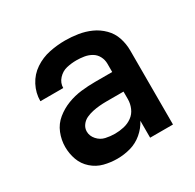

<svg xmlns="http://www.w3.org/2000/svg" viewBox="-125 -673 826 815"><g transform="rotate(-30 288.0 -265.0)"><path d="M230 8Q263 8 295 -1Q327 -10 353 -32Q379 -54 394 -83V0H506V-363Q506 -395 496 -425.5Q486 -456 463 -479Q440 -502 411 -515Q382 -528 350 -533Q318 -538 287 -538Q248 -538 209.5 -530Q171 -522 138 -500Q105 -478 86.5 -442.5Q68 -407 68 -368V-367H180Q180 -367 180 -367Q180 -367 180 -367Q180 -392 197.5 -411Q215 -430 238.5 -435.5Q262 -441 287 -441Q305 -441 324 -438Q343 -435 359.5 -425.5Q376 -416 385 -399Q394 -382 394 -363V-322H310Q276 -322 241.5 -318Q207 -314 174.5 -301.5Q142 -289 115 -267Q88 -245 75 -212.5Q62 -180 62 -146Q62 -113 73 -82.5Q84 -52 109 -30Q134 -8 165.5 0Q197 8 229 8ZM274 -89Q251 -89 228.5 -94Q206 -99 190 -117Q174 -135 174 -157Q174 -174 184.5 -188Q195 -202 210.5 -209Q226 -216 242.5 -219.5Q259 -223 276 -224.5Q293 -226 310 -226H394V-189Q394 -167 385 -146Q376 -125 358 -112Q340 -99 318 -94Q296 -89 274 -89Z"/></g></svg>

Font: Iosevka Sparkle Semibold
Style: Regular
Weight: 600
Designer: Belleve Invis
Foundry: Belleve Invis
Version: Version 4.5.0; ttfautohint (v1.8.3)